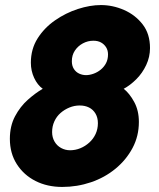

<svg xmlns="http://www.w3.org/2000/svg" viewBox="-20 -730 627 759"><path d="M226 9Q167 9 120.5 -14.5Q74 -38 46.5 -81Q19 -124 19 -181Q19 -232 39.5 -270.5Q60 -309 90.5 -336Q121 -363 149 -379Q128 -394 115 -422Q102 -450 102 -482Q102 -536 128.5 -578Q155 -620 197.5 -649.5Q240 -679 288 -694.5Q336 -710 379 -710Q426 -710 470.5 -690.5Q515 -671 544 -633.5Q573 -596 573 -540Q573 -505 558 -473Q543 -441 519 -417Q495 -393 469 -379Q492 -361 510.5 -327Q529 -293 529 -248Q529 -192 504 -145Q479 -98 436.5 -63Q394 -28 339.5 -9.5Q285 9 226 9ZM257 -136Q278 -136 297.5 -144Q317 -152 333 -166.5Q349 -181 358 -200.5Q367 -220 367 -243Q367 -265 357.5 -281Q348 -297 332 -305Q316 -313 295 -313Q274 -313 254.5 -305Q235 -297 219.5 -283.5Q204 -270 195 -250.5Q186 -231 186 -208Q186 -187 195.5 -170.5Q205 -154 221.5 -145Q238 -136 257 -136ZM320 -433Q334 -433 349.5 -438.5Q365 -444 378 -454.5Q391 -465 399 -480Q407 -495 407 -515Q407 -531 399.5 -543Q392 -555 379.5 -562Q367 -569 349 -569Q327 -569 307.5 -558.5Q288 -548 276 -530Q264 -512 264 -488Q264 -470 272 -457.5Q280 -445 293 -439Q306 -433 320 -433Z"/></svg>

Font: Raleway Thin ExtraBold
Style: Italic
Weight: 800
Italic angle: -12°
Version: Version 4.026